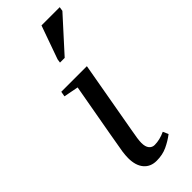

<svg xmlns="http://www.w3.org/2000/svg" viewBox="-237 -735 774 774"><g transform="rotate(-45 150.0 -348.0)"><path d="M145.5 -85Q145.5 -63 154.5 -52Q163.6 -41 177.7 -41Q207 -41 238.3 -55.7L248.5 -32.7Q225.6 -15.1 199 -2.7Q172.4 9.8 138.7 9.8Q104 9.8 84.2 -13.7Q64.5 -37.1 64.5 -79.1Q64.5 -93.8 67.1 -113.5Q69.8 -133.3 122.1 -424.8L59.1 -437L63 -459H209L154.3 -149.9Q145.5 -104.5 145.5 -85ZM142.6 -545.9 145 -562 195.8 -704.6H299.8L296.9 -686.5L169.4 -545.9Z"/></g></svg>

Font: Tinos
Style: Italic
Weight: 400
Italic angle: -16.333°
Designer: Steve Matteson
Foundry: Monotype Imaging Inc.
Version: Version 1.32